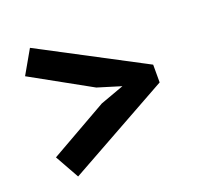

<svg xmlns="http://www.w3.org/2000/svg" viewBox="-100 -701 772 752"><g transform="rotate(-20 285.5 -325.0)"><path d="M529 -367V-293L103 -56L47 -156L288 -293L387 -329L289 -359L42 -496L98 -594Z"/></g></svg>

Font: PT Sans Caption
Style: Bold
Weight: 700
Designer: A.Korolkova, O.Umpeleva, V.Yefimov
Foundry: ParaType Ltd
Version: Version 2.003W OFL